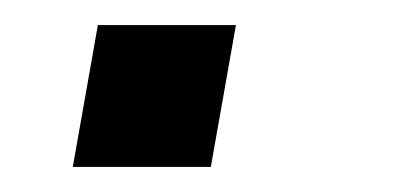

<svg xmlns="http://www.w3.org/2000/svg" viewBox="-20 -133 319 153"><path d="M38 0 58 -113H168L148 0Z"/></svg>

Font: Archivo SemiExpanded
Style: Italic
Weight: 400
Width: 6
Italic angle: -10°
Designer: Hector Gatti
Foundry: Omnibus-Type
Version: Version 2.001